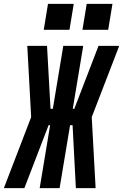

<svg xmlns="http://www.w3.org/2000/svg" viewBox="-63 -972 636 992"><path d="M431 0H329L312 -325H299L245 0H142L196 -325H188L63 0H-43L98 -367L78 -735H180L198 -410H210L264 -735H367L313 -410H321L446 -735H553L411 -367ZM496 -818H363L385 -952H518ZM296 -818H163L185 -952H318Z"/></svg>

Font: Iosevka SS04 Heavy Oblique
Style: Regular
Weight: 900
Italic angle: -9°
Monospace: yes
Designer: Belleve Invis
Foundry: Belleve Invis
Version: Version 19.0.0; ttfautohint (v1.8.4)